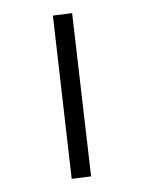

<svg xmlns="http://www.w3.org/2000/svg" viewBox="-169 -890 806 1076"><g transform="rotate(-20 234.0 -352.0)"><path d="M288 -812 394 -788 181 108 74 84Z"/></g></svg>

Font: Fira Sans Condensed Medium
Style: Regular
Weight: 500
Width: 3
Designer: Carrois Corporate & Edenspiekermann AG
Foundry: Carrois Corporate GbR & Edenspiekermann AG
Version: Version 4.203;PS 004.203;hotconv 1.0.88;makeotf.lib2.5.64775